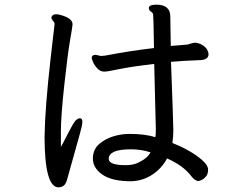

<svg xmlns="http://www.w3.org/2000/svg" viewBox="-20 -778 1040 823"><path d="M519 -70Q551 -70 573 -81Q613 -100 625 -125Q586 -138 541 -138Q446 -138 446 -97Q446 -70 519 -70ZM231 25Q171 25 171 -193Q173 -317 197 -528L214 -675Q214 -679 211.5 -683Q209 -687 204.5 -692Q200 -697 200 -704Q205 -717 220 -717Q231 -717 246 -712Q291 -698 291 -674Q291 -666 280.5 -606.5Q270 -547 255.5 -413Q241 -279 241 -216V-148Q245 -154 271 -205Q297 -256 306 -263.5Q315 -271 322 -271Q333 -271 333 -257Q333 -248 330 -234Q327 -220 300.5 -126Q274 -32 268 -10Q262 12 252 18.5Q242 25 231 25ZM543 -1Q460 -1 419 -29.5Q378 -58 378 -99Q379 -138 405 -160.5Q431 -183 465.5 -193.5Q500 -204 535 -204Q602 -204 646 -190Q648 -203 648 -223L641 -504Q539 -492 490 -481.5Q441 -471 427 -471Q410 -471 397 -485Q384 -499 378.5 -513Q373 -527 373 -529Q373 -543 390 -543L413 -538L433 -540Q536 -560 640 -572Q638 -707 636.5 -715.5Q635 -724 626.5 -728.5Q618 -733 618 -745Q620 -758 650 -758Q710 -758 710 -707L712 -581L784 -587Q792 -589 800.5 -592Q809 -595 819 -595Q840 -592 856 -579Q872 -566 874 -546Q874 -520 832 -520Q770 -518 713 -513Q723 -248 723 -219Q723 -196 719 -165Q797 -134 844 -94Q872 -70 872 -51Q872 -32 863 -21.5Q854 -11 844 -6.5Q834 -2 831 -2Q816 -2 799 -24Q766 -68 696 -99Q675 -58 634.5 -30.5Q594 -3 543 -1Z"/></svg>

Font: LXGW WenKai Lite Medium
Style: Regular
Weight: 500
Designer: LXGW / Fontworks Inc.
Foundry: LXGW / Fontworks Inc.
Version: Version 1.511; March 25, 2025